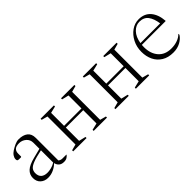

<svg xmlns="http://www.w3.org/2000/svg" viewBox="113 -1161 1872 1872"><g transform="rotate(-45 1048.5 -225.0)"><path d="M156 10Q110 10 79 -17.5Q48 -45 48 -94Q48 -142 82.5 -174Q117 -206 197 -226L295 -251V-334Q295 -377 264 -403.5Q233 -430 193 -430Q150 -430 132.5 -412.5Q115 -395 115 -365V-324L110 -319H84Q68 -319 63 -324Q58 -329 58 -343Q58 -362 71 -382Q84 -402 109 -418Q136 -435 163.5 -447.5Q191 -460 216 -460Q276 -460 310.5 -433.5Q345 -407 345 -351V-40Q353 -33 363.5 -29Q374 -25 388 -25H440L441 -24V-22Q434 -12 418 -1Q402 10 375 10Q340 10 321 -8Q302 -26 298 -50H296Q270 -24 233.5 -7Q197 10 156 10ZM98 -112Q98 -71 121 -50.5Q144 -30 186 -30Q211 -30 240 -37.5Q269 -45 295 -61V-230Q212 -213 169.5 -196Q127 -179 112.5 -159Q98 -139 98 -112Z M573 -418 510 -435V-450H694V-435L623 -418V-239H863V-418L792 -435V-450H976V-435L913 -418V-32L976 -15V0H792V-15L863 -32V-215H623V-32L694 -15V0H510V-15L573 -32Z M1155 -418 1092 -435V-450H1276V-435L1205 -418V-239H1445V-418L1374 -435V-450H1558V-435L1495 -418V-32L1558 -15V0H1374V-15L1445 -32V-215H1205V-32L1276 -15V0H1092V-15L1155 -32Z M1883 10Q1812 10 1763.5 -20Q1715 -50 1690.5 -101Q1666 -152 1666 -216Q1666 -284 1694.5 -339Q1723 -394 1769.5 -427Q1816 -460 1871 -460Q1950 -460 1995 -408Q2040 -356 2047 -264L2044 -261H1717Q1716 -246 1716 -229Q1716 -141 1763.5 -86.5Q1811 -32 1897 -32Q1944 -32 1982.5 -46Q2021 -60 2043 -84H2046V-71Q2024 -36 1981.5 -13Q1939 10 1883 10ZM1859 -438Q1810 -438 1771 -397.5Q1732 -357 1720 -283H1992Q1982 -356 1951 -397Q1920 -438 1859 -438Z"/></g></svg>

Font: Spectral ExtraLight
Style: Regular
Weight: 275
Designer: Jean-Baptiste Levee
Foundry: Production Type
Version: Version 2.001